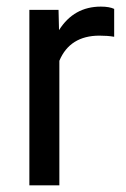

<svg xmlns="http://www.w3.org/2000/svg" viewBox="-20 -558 378 578"><path d="M323.7 -531.2C314.5 -535.6 301.3 -538.1 283.7 -538.1C229.5 -538.1 187.5 -514.6 157.7 -467.3L156.2 -528.3H68.4V0H158.7V-375C179.7 -425.3 220.2 -450.7 279.3 -450.7C295.4 -450.7 310.1 -449.7 323.7 -447.3Z"/></svg>

Font: Roboto
Style: Regular
Weight: 400
Designer: Google
Version: Version 2.137; 2017